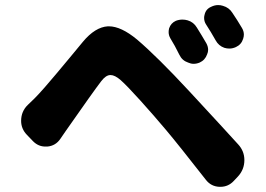

<svg xmlns="http://www.w3.org/2000/svg" viewBox="-20 -762 1040 750"><path d="M645.5 -612.3Q638.7 -624 638.7 -636.7Q638.7 -643.6 640.6 -651.4Q647.5 -671.9 667 -680.7Q679.7 -685.5 692.4 -685.5Q703.1 -685.5 712.9 -682.6Q736.3 -675.8 749 -654.3Q768.6 -623 786.1 -592.8Q793 -580.1 793 -567.4Q793 -558.6 789.1 -549.8Q781.2 -527.3 759.8 -517.6Q748 -512.7 736.3 -512.7Q725.6 -512.7 714.8 -517.6Q691.4 -525.4 680.7 -547.9Q663.1 -584 645.5 -612.3ZM785.2 -666Q777.3 -677.7 777.3 -692.4Q777.3 -698.2 779.3 -705.1Q784.2 -726.6 804.7 -735.4Q818.4 -742.2 832 -742.2Q841.8 -742.2 850.6 -739.3Q875 -732.4 887.7 -711.9Q908.2 -681.6 924.8 -653.3Q932.6 -640.6 932.6 -627Q932.6 -619.1 929.7 -610.4Q922.9 -587.9 901.4 -578.1Q888.7 -572.3 876 -572.3Q866.2 -572.3 856.4 -575.2Q834 -583 822.3 -604.5Q803.7 -637.7 785.2 -666ZM215.8 -219.7Q197.3 -192.4 165 -189.5Q161.1 -189.5 157.2 -189.5Q129.9 -189.5 109.4 -210L85 -235.4Q62.5 -258.8 62.5 -290Q62.5 -327.1 88.9 -352.5Q99.6 -363.3 115.2 -377.9Q130.9 -393.6 154.8 -420.9Q178.7 -448.2 197.8 -471.2Q216.8 -494.1 252 -536.1Q287.1 -578.1 303.7 -598.6Q351.6 -656.2 401.4 -659.2Q403.3 -659.2 405.3 -659.2Q453.1 -659.2 515.6 -607.4Q594.7 -540 718.8 -406.2Q866.2 -247.1 910.2 -198.2Q934.6 -171.9 934.6 -136.7Q934.6 -99.6 909.2 -72.3L893.6 -55.7Q872.1 -32.2 840.8 -32.2Q839.8 -32.2 837.9 -32.2Q804.7 -33.2 784.2 -59.6Q675.8 -198.2 628.9 -253.9Q583 -308.6 529.3 -368.2Q475.6 -427.7 451.2 -449.2Q428.7 -468.8 412.1 -468.8Q411.1 -468.8 411.1 -468.8Q393.6 -468.8 375 -444.3Q345.7 -406.2 237.3 -251Q227.5 -236.3 215.8 -219.7Z"/></svg>

Font: Gen Jyuu GothicX Heavy
Style: Bold
Weight: 900
Designer: [Source Han Sans]
Ryoko NISHIZUKA  (kana & ideographs); Paul D. Hunt (Latin, Greek & Cyrillic); Wenlong ZHANG  (bopomofo
Version: Version 1.002.20150607